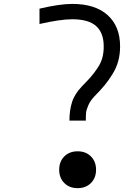

<svg xmlns="http://www.w3.org/2000/svg" viewBox="-20 -947 707 977"><path d="M307.3 -151Q333.3 -177.1 375 -177.1Q416.7 -177.1 442.7 -151Q468.8 -125 468.8 -83.3Q468.8 -41.7 442.7 -15.6Q416.7 10.4 375 10.4Q333.3 10.4 307.3 -15.6Q281.2 -41.7 281.2 -83.3Q281.2 -125 307.3 -151ZM333.3 -333.3Q333.3 -384.8 346.4 -426.8Q359.4 -468.8 397.8 -508.5Q427.7 -539.1 443 -556.6Q458.3 -574.2 475.9 -600.3Q493.5 -626.3 500.7 -652.7Q507.8 -679 507.8 -710.9Q507.8 -779.3 469.4 -814.1Q431 -849 347.7 -849Q287.1 -849 181 -824.9V-903Q283.9 -927.1 347.7 -927.1Q464.8 -927.1 528 -869.8Q591.1 -812.5 591.1 -710.9Q591.1 -671.2 581.7 -636.4Q572.3 -601.6 552.4 -569.7Q532.6 -537.8 512.4 -513.3Q492.2 -488.9 460.3 -456.4Q440.1 -435.5 429.7 -411.8Q419.3 -388 418 -373.4Q416.7 -358.7 416.7 -333.3Z"/></svg>

Font: TypoPRO Monoid
Style: Regular
Weight: 400
Width: 4
Monospace: yes
Designer: Andreas Larsen (@larsenwork)
Version: Version 0.61